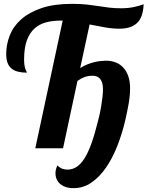

<svg xmlns="http://www.w3.org/2000/svg" viewBox="-20 -769 765 996"><path d="M163.1 0 305.2 -662.1H293Q253.4 -662.1 219 -653.1Q184.6 -644 159.2 -621.3Q133.8 -598.6 119.4 -559.6Q105 -520.5 105 -460Q105 -440.9 107.2 -429Q109.4 -417 112.1 -409.9Q114.7 -402.8 116.9 -398.9Q119.1 -395 119.1 -392.1Q93.3 -392.1 73.2 -397.2Q53.2 -402.3 39.6 -413.6Q25.9 -424.8 19 -443.4Q12.2 -461.9 12.2 -488.8Q12.2 -538.6 30.8 -585.7Q49.3 -632.8 90.1 -668.9Q130.9 -705.1 195.6 -727.1Q260.3 -749 353 -749Q398.4 -749 430.4 -745.4Q462.4 -741.7 489.7 -737.5Q517.1 -733.4 544.7 -729.7Q572.3 -726.1 608.9 -726.1Q644 -726.1 674.3 -732.4Q704.6 -738.8 725.1 -747.1Q722.7 -680.7 691.7 -650.4Q660.6 -620.1 600.1 -620.1Q563 -620.1 524.7 -627Q486.3 -633.8 444.8 -642.1L396 -416Q415 -428.2 434.1 -435.5Q453.1 -442.9 470.7 -447Q488.3 -451.2 503.7 -452.6Q519 -454.1 530.8 -454.1Q556.2 -454.1 578.6 -445.8Q601.1 -437.5 617.9 -420.2Q634.8 -402.8 644.8 -375.7Q654.8 -348.6 654.8 -311Q654.8 -271 646.7 -227.1Q638.7 -183.1 628.9 -141.1Q612.8 -73.2 587.9 -10.3Q563 52.7 529.5 101.1Q496.1 149.4 454.1 178.2Q412.1 207 361.8 207Q330.1 207 309.3 196.5Q288.6 186 278.3 169.2Q268.1 152.3 267.8 131.1Q267.6 109.9 277.8 88.9Q290 101.6 303 106.2Q315.9 110.8 330.1 110.8Q356.4 110.8 378.7 95.9Q400.9 81.1 419.9 50Q439 19 455.8 -29.1Q472.7 -77.1 488.8 -143.1Q493.2 -157.7 497.6 -178.7Q502 -199.7 505.6 -222.4Q509.3 -245.1 511.7 -267.1Q514.2 -289.1 514.2 -306.2Q514.2 -326.7 509.8 -340.1Q505.4 -353.5 497.8 -361.6Q490.2 -369.6 480.5 -372.8Q470.7 -376 460 -376Q435.1 -376 416 -368.2Q397 -360.4 381.8 -349.1L307.1 0Z"/></svg>

Font: Lobster
Style: Regular
Weight: 400
Designer: Pablo Impallari
Foundry: Pablo Impallari
Version: Version 1.007; ttfautohint (v1.1) -l 8 -r 50 -G 50 -x 14 -D 